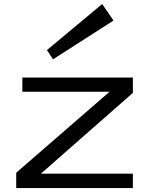

<svg xmlns="http://www.w3.org/2000/svg" viewBox="-20 -957 759 977"><path d="M62.5 -78.1 537.6 -490.2H93.8V-562.5H656.2V-484.4L188 -73.2H656.2V0H62.5ZM218.8 -702.1 500 -936.5 557.6 -852.5 250 -655.3Z"/></svg>

Font: Michroma+
Style: Regular
Weight: 400
Designer: beogot
Foundry: beogot
Version: Version